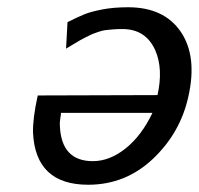

<svg xmlns="http://www.w3.org/2000/svg" viewBox="-20 -500 548 529"><path d="M84 -237Q140 -237 249.5 -237.5Q359 -238 414 -238Q430 -310 408 -361Q382 -420 317 -420Q303 -420 291 -419Q279 -418 270.5 -417Q262 -416 250.5 -412Q239 -408 234 -406Q229 -404 216.5 -397.5Q204 -391 200.5 -389Q197 -387 182 -378Q167 -369 162 -366L166 -439Q196 -454 213.5 -461Q231 -468 262 -474Q293 -480 333 -480Q432 -480 478 -412.5Q524 -345 499 -234Q477 -134 401.5 -62.5Q326 9 223 9Q78 9 71 -134Q70 -174 84 -237ZM148 -189Q148 -185 146 -172.5Q144 -160 145 -153Q149 -56 236 -56Q282 -56 326 -91Q370 -126 400 -189Z"/></svg>

Font: Coval
Style: Book Italic
Weight: 350
Foundry: Context Ltd
Version: Version 001.000